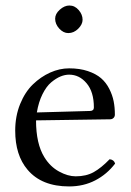

<svg xmlns="http://www.w3.org/2000/svg" viewBox="-20 -667 475 697"><path d="M180.2 -599.1Q180.2 -616.7 197 -631.8Q213.9 -647 231.9 -647Q251.5 -647 265.6 -630.6Q279.8 -614.3 279.8 -595.2Q279.8 -578.6 263.9 -562.7Q248 -546.9 228 -546.9Q210 -546.9 195.1 -563.2Q180.2 -579.6 180.2 -599.1ZM113.8 -258.8 307.1 -264.2Q320.8 -264.6 320.8 -276.9Q320.8 -333.5 294.4 -364.7Q268.1 -396 231 -396Q215.8 -396 199.7 -389.4Q183.6 -382.8 166 -368.2Q148.4 -353.5 134.3 -325.2Q120.1 -296.9 113.8 -258.8ZM377.9 -88.9Q393.6 -87.4 397.9 -73.2Q368.2 -34.2 325.7 -12.2Q283.2 9.8 231 9.8Q131.3 9.8 80.1 -50.8Q35.2 -103.5 35.2 -192.9Q35.2 -245.1 53 -289.1Q70.8 -333 99.4 -360.6Q127.9 -388.2 162.1 -403.6Q196.3 -418.9 231 -418.9Q269.5 -418.9 299.1 -408.9Q328.6 -398.9 346.9 -383.1Q365.2 -367.2 376.7 -344.5Q388.2 -321.8 392.6 -299.3Q397 -276.9 397 -251Q397 -243.7 392.1 -238.8Q387.2 -233.9 378.9 -233.9L110.8 -230Q110.8 -145 141.1 -96.2Q162.1 -62 194.3 -44.4Q226.1 -26.9 254.9 -26.9Q293 -26.9 320.3 -42.2Q347.7 -57.6 377.9 -88.9Z"/></svg>

Font: Linux Libertine Display G
Style: Regular
Weight: 400
Designer: Philipp H. Poll
Foundry: Philipp H. Poll
Version: Version 5.0.9